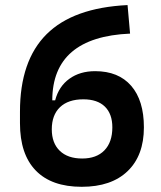

<svg xmlns="http://www.w3.org/2000/svg" viewBox="-20 -716 626 746"><path d="M297.4 9.8Q180.2 9.8 118.9 -53.5Q57.6 -116.7 57.6 -237.3V-282.2Q57.6 -480 160.9 -583Q264.2 -686 475.6 -696.3L485.4 -585.4Q183.6 -572.3 183.1 -326.2H194.3Q208.5 -380.4 249.5 -409.9Q290.5 -439.5 349.6 -439.5Q440.4 -439.5 489.7 -382.6Q539.1 -325.7 539.1 -221.2Q539.1 -111.8 475.8 -51Q412.6 9.8 297.4 9.8ZM299.3 -100.1Q355 -100.1 385.7 -131.8Q416.5 -163.6 416.5 -221.2Q416.5 -273.4 387.5 -301.8Q358.4 -330.1 303.7 -330.1Q245.1 -330.1 213.1 -299.6Q181.2 -269 181.2 -213.4Q181.2 -160.2 212.2 -130.1Q243.2 -100.1 299.3 -100.1Z"/></svg>

Font: Cascadia Mono PL SemiBold
Style: Regular
Weight: 600
Monospace: yes
Designer: Aaron Bell
Foundry: Saja Typeworks
Version: Version 2404.023; ttfautohint (v1.8.4)